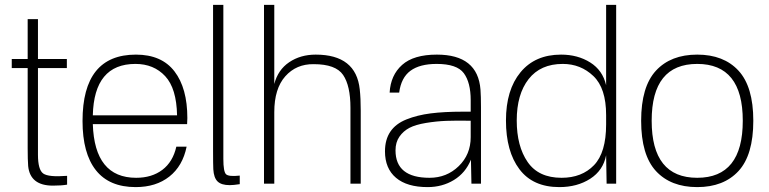

<svg xmlns="http://www.w3.org/2000/svg" viewBox="-20 -750 3141 784"><path d="M135 -118Q135 -57 156.5 -41.5Q178 -26 254 -32V4Q231 8 196 8Q103 8 95 -72Q93 -97 93 -145V-472H28V-509H93V-672H135V-509H253V-472H135Z M535 -527Q640 -527 692.5 -458.5Q745 -390 745 -268Q745 -255 744 -243H359Q366 -24 536 -24Q600 -24 643 -56.5Q686 -89 700 -151H742Q726 -72 671.5 -29Q617 14 534 14Q426 14 371.5 -55Q317 -124 317 -256Q317 -527 535 -527ZM359 -279H703Q701 -389 654.5 -439Q608 -489 533 -489Q364 -489 359 -279Z M892 -101Q892 -49 903 -38.5Q914 -28 959 -33V2Q933 6 918 6Q884 6 868.5 -9Q853 -24 851 -59Q850 -79 850 -133V-730H892Z M1100 -730V-407Q1115 -465 1161 -496Q1207 -527 1269 -527Q1434 -527 1449 -385Q1453 -349 1453 -298V0H1411V-310Q1411 -400 1381 -444Q1351 -488 1261 -488Q1190 -489 1145 -438.5Q1100 -388 1100 -292V0H1058V-730Z M1764 -527Q1931 -527 1942 -384Q1944 -357 1944 -313V0H1905L1903 -98Q1881 -44 1833.5 -15Q1786 14 1726 14Q1642 14 1597 -24Q1552 -62 1552 -132Q1552 -180 1574 -212.5Q1596 -245 1640 -262.5Q1684 -280 1738.5 -287Q1793 -294 1870 -294H1902V-341Q1902 -413 1874 -451Q1846 -489 1763 -489Q1694 -489 1656 -461Q1618 -433 1610 -372H1571Q1575 -443 1622 -485Q1669 -527 1764 -527ZM1595 -136Q1595 -24 1734 -24Q1804 -24 1853 -71.5Q1902 -119 1902 -190V-257Q1843 -258 1802.5 -256.5Q1762 -255 1719.5 -248Q1677 -241 1652 -228Q1627 -215 1611 -192Q1595 -169 1595 -136Z M2496 -730V0H2457L2455 -116Q2443 -54 2390 -20Q2337 14 2264 14Q2156 14 2101 -59Q2046 -132 2046 -258Q2046 -383 2105.5 -455Q2165 -527 2271 -527Q2339 -527 2390 -495Q2441 -463 2455 -402V-730ZM2090 -258Q2090 -153 2134.5 -88.5Q2179 -24 2273 -24Q2356 -24 2405.5 -75.5Q2455 -127 2455 -242V-280Q2455 -390 2403 -439.5Q2351 -489 2278 -489Q2187 -489 2138.5 -427Q2090 -365 2090 -258Z M2641 -257Q2641 -24 2827 -24Q3013 -24 3013 -257Q3013 -489 2827 -489Q2641 -489 2641 -257ZM2598 -257Q2598 -396 2658.5 -461.5Q2719 -527 2827 -527Q2935 -527 2995.5 -461.5Q3056 -396 3056 -257Q3056 -117 2995.5 -51.5Q2935 14 2827 14Q2719 14 2658.5 -51.5Q2598 -117 2598 -257Z"/></svg>

Font: Nacelle UltraLight
Style: Regular
Weight: 200
Designer: Sora Sagano
Foundry: Sora Sagano
Version: Version 1.000;FEAKit 1.0